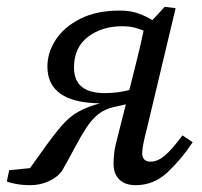

<svg xmlns="http://www.w3.org/2000/svg" viewBox="-43 -530 591 563"><path d="M174 -332Q174 -257 264 -257Q302 -257 336 -266L340 -281Q350 -321 360 -361Q370 -401 378 -440Q367 -445 352 -449Q337 -453 314 -453Q256 -453 215 -422Q174 -391 174 -332ZM-23 2 -16 -31 45 -37Q71 -74 92.5 -103.5Q114 -133 134 -157Q159 -187 186 -202Q213 -217 250 -227Q96 -229 96 -335Q96 -376 120.5 -413.5Q145 -451 192.5 -475Q240 -499 308 -499Q340 -499 363 -490.5Q386 -482 404 -471L440 -510L472 -506L388 -154Q374 -101 374 -81Q374 -56 399 -56Q419 -56 440 -73.5Q461 -91 492 -133L522 -113Q489 -63 448.5 -25Q408 13 355 13Q324 13 307 -3.5Q290 -20 290 -50Q290 -66 292 -83Q294 -100 304 -137L326 -224L290 -216Q265 -210 247 -196.5Q229 -183 212 -158Q193 -129 176.5 -97.5Q160 -66 140 -31Q127 -11 101 1Q75 13 46 13Q24 13 4.5 9.5Q-15 6 -23 2Z"/></svg>

Font: Source Serif 4 SmText
Style: Italic
Weight: 400
Italic angle: -12°
Designer: Frank Grießhammer
Foundry: Adobe
Version: Version 4.005;hotconv 1.1.0;makeotfexe 2.6.0